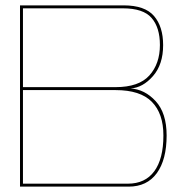

<svg xmlns="http://www.w3.org/2000/svg" viewBox="-20 -695 728 715"><path d="M54.5 0V-675H440.5Q519.5 -675 553.5 -635.5Q587.5 -596 587.5 -527Q587.5 -455 549.8 -411.8Q512 -368.5 466 -365.5Q519 -362.5 559.8 -318.2Q600.5 -274 600.5 -190.5Q600.5 -100.5 564 -50.2Q527.5 0 459 0ZM65.5 -11H456Q520.5 -11 554.5 -57.2Q588.5 -103.5 588.5 -190.5Q588.5 -272 545.5 -315.8Q502.5 -359.5 410.5 -359.5H65.5ZM65.5 -370.5H410.5Q497 -370.5 536.2 -414Q575.5 -457.5 575.5 -527.5Q575.5 -592.5 544.5 -628.2Q513.5 -664 437.5 -664H65.5Z"/></svg>

Font: Anybody ExtraExpanded Thin
Style: Regular
Weight: 100
Width: 8
Designer: Tyler Finck
Foundry: Etcetera Type Company
Version: Version 1.010; ttfautohint (v1.8.3) -l 8 -r 50 -G 200 -x 14 